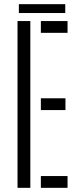

<svg xmlns="http://www.w3.org/2000/svg" viewBox="-20 -901 374 921"><path d="M64 0V-800H125.5V0ZM176 0V-56.5H304V0ZM176 -373V-429.5H294V-373ZM176 -743.5V-800H304V-743.5ZM70.5 -881H293V-838.5H70.5Z"/></svg>

Font: Big Shoulders Stencil Text Thin Light
Style: Regular
Weight: 300
Version: Version 2.001